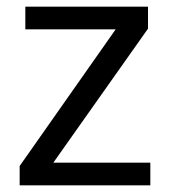

<svg xmlns="http://www.w3.org/2000/svg" viewBox="-20 -556 510 576"><path d="M431 0H39V-58L327 -468H56V-536H424V-470L140 -68H431Z"/></svg>

Font: Noto Sans Sinhala
Style: Regular
Weight: 400
Designer: Jelle Bosma - Monotype Design Team
Foundry: Monotype Imaging Inc.
Version: Version 2.006